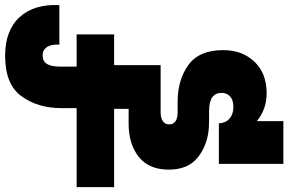

<svg xmlns="http://www.w3.org/2000/svg" viewBox="-230 -854 1153 768"><g transform="rotate(-90 347.0 -469.5)"><path d="M553 -809Q555 -841 543.5 -858.5Q532 -876 511 -876Q486 -876 475.5 -858.5Q465 -841 465 -804V-740H594V-590H471V-404H282Q261 -404 247.5 -395.5Q234 -387 234 -369Q234 -353 246.5 -344.5Q259 -336 281 -336H324Q412 -336 471.5 -293Q531 -250 531 -154Q531 -77 484.5 -28.5Q438 20 359 20Q322 20 294 8.5Q266 -3 247 -19V87H76V-171H238Q240 -143 257.5 -128Q275 -113 304 -113Q331 -113 345.5 -126Q360 -139 360 -160Q360 -210 289 -210Q249 -210 223 -211Q154 -215 103.5 -254Q53 -293 53 -371Q53 -451 104 -491.5Q155 -532 237 -532H296V-590H-17V-740H299V-801Q299 -895 346.5 -960.5Q394 -1026 508 -1026Q610 -1026 663 -968Q716 -910 711 -809Z"/></g></svg>

Font: DVN-Poppins ExtBd
Style: Regular
Weight: 800
Designer: Ninad Kale (Devanagari), Jonny Pinhorn (Latin)
Foundry: Indian Type Foundry
Version: 4.004